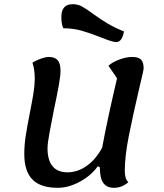

<svg xmlns="http://www.w3.org/2000/svg" viewBox="-20 -872 782 917"><path d="M593 -2Q563 25 524 25Q490 25 473.5 2Q457 -21 457 -70V-73L447 -78Q415 -33 361 -4Q307 25 256 25Q174 25 135 -14.5Q96 -54 96 -137Q96 -178 102.5 -221Q109 -264 123 -335Q134 -390 140 -428Q146 -466 146 -496Q146 -540 135 -573Q155 -585 177 -592.5Q199 -600 213 -600Q242 -600 255.5 -584.5Q269 -569 269 -535Q269 -510 261 -465Q253 -420 237 -345Q226 -290 216.5 -238.5Q207 -187 207 -164Q207 -107 231 -78Q255 -49 302 -49Q351 -49 394.5 -80Q438 -111 468 -167Q491 -293 539 -498L498 -558Q518 -576 551 -588Q584 -600 611 -600Q641 -600 653.5 -587.5Q666 -575 666 -545Q666 -537 647 -459Q615 -322 595.5 -224Q576 -126 576 -55Q576 -17 593 -2ZM466 -692Q410 -714 369.5 -725.5Q329 -737 282 -737Q273 -758 273 -791Q273 -852 327 -852Q351 -852 371.5 -841Q392 -830 427 -804Q463 -778 496 -758.5Q529 -739 572 -722Q563 -671 535 -671Q517 -671 466 -692Z"/></svg>

Font: Lemonada
Style: Regular
Weight: 400
Designer: Mohamed Gaber (Arabic) Eduardo Tunni (Latin)
Foundry: Kief Type Foundry
Version: Version 3.006